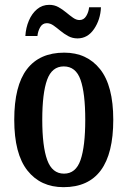

<svg xmlns="http://www.w3.org/2000/svg" viewBox="-20 -765 528 795"><path d="M243 10Q148 10 93.5 -59Q39 -128 39 -269Q39 -410 91.5 -478.5Q144 -547 246 -547Q340 -547 394.5 -478.5Q449 -410 449 -269Q449 10 243 10ZM245 -46Q294 -46 313.5 -102.5Q333 -159 333 -269Q333 -379 313.5 -434.5Q294 -490 244 -490Q195 -490 175 -434.5Q155 -379 155 -269Q155 -159 175.5 -102.5Q196 -46 245 -46ZM301 -606Q280 -606 262.5 -615.5Q245 -625 230 -637.5Q215 -650 201.5 -659.5Q188 -669 174 -669Q156 -669 146.5 -652.5Q137 -636 135 -616H85Q87 -650 99.5 -679.5Q112 -709 133.5 -727Q155 -745 184 -745Q205 -745 222 -735.5Q239 -726 254 -713.5Q269 -701 282.5 -691.5Q296 -682 309 -682Q327 -682 337 -698.5Q347 -715 349 -735H398Q396 -684 369.5 -645Q343 -606 301 -606Z"/></svg>

Font: Noto Serif Tamil ExtraCondensed SemiBold
Style: Regular
Weight: 600
Width: 2
Designer: Indian Type Foundry, Tom Grace, and the Monotype Design Team
Foundry: Monotype Imaging Inc.
Version: Version 2.004; ttfautohint (v1.8.4.7-5d5b)